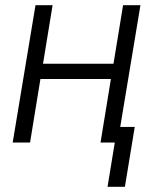

<svg xmlns="http://www.w3.org/2000/svg" viewBox="-20 -550 616 741"><path d="M395 171H462L500 -60H444L522 -530H455L418 -304H146L183 -530H117L29 0H96L136 -245H408L368 0H423Z"/></svg>

Font: Iosevka Sparkle Light
Style: Italic
Weight: 300
Italic angle: -9°
Designer: Belleve Invis
Foundry: Belleve Invis
Version: Version 4.5.0; ttfautohint (v1.8.3)